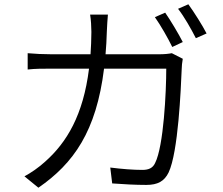

<svg xmlns="http://www.w3.org/2000/svg" viewBox="-20 -840 1040 895"><path d="M750 -781 702 -760C729 -722 763 -662 783 -621L832 -644C811 -685 775 -745 750 -781ZM858 -820 810 -799C839 -762 871 -705 893 -662L943 -684C924 -721 885 -783 858 -820ZM483 -772H400C404 -749 406 -714 406 -691C406 -654 404 -620 402 -587H220C182 -587 142 -589 109 -592V-516C143 -520 181 -520 221 -520H395C368 -303 291 -176 191 -87C163 -61 124 -34 94 -18L159 35C323 -78 429 -228 465 -520H755C755 -413 743 -159 703 -80C692 -56 672 -48 644 -48C602 -48 549 -52 494 -59L503 15C555 19 613 22 662 22C715 22 746 5 766 -36C811 -131 823 -424 827 -518C827 -531 829 -549 832 -566L781 -592C765 -589 747 -587 720 -587H472C475 -621 477 -656 478 -693C479 -717 481 -750 483 -772Z"/></svg>

Font: Source Han Sans JP Normal
Style: Regular
Weight: 350
Designer: Ryoko NISHIZUKA 西塚涼子 (kana, bopomofo & ideographs); Paul D. Hunt (Latin, Greek & Cyrillic); Sandoll Communications 산돌커뮤니
Foundry: Adobe
Version: Version 2.002;hotconv 1.0.116;makeotfexe 2.5.65601